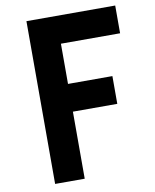

<svg xmlns="http://www.w3.org/2000/svg" viewBox="-98 -991 862 1065"><g transform="rotate(-10 333.5 -458.5)"><path d="M125 -916.7H625V-760.4H291.7V-533.9H541.7V-377.6H291.7V0H125Z"/></g></svg>

Font: Monoid
Style: Bold
Weight: 700
Width: 4
Designer: Andreas Larsen (@larsenwork)
Version: Version 0.61